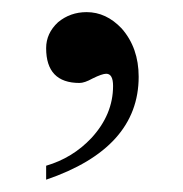

<svg xmlns="http://www.w3.org/2000/svg" viewBox="-20 -121 300 315"><path d="M55.7 173.8V150.9Q99.1 138.2 129.9 105.5Q165.5 66.9 165.5 20Q165.5 0 154.3 0Q147.5 0 131.8 7.8Q118.7 15.1 110.4 15.1Q55.7 15.1 55.7 -42Q55.7 -66.4 75.2 -84.5Q95.2 -101.1 122.1 -101.1Q154.3 -101.1 179.7 -74.2Q207.5 -42.5 207.5 4.9Q207.5 122.1 55.7 173.8Z"/></svg>

Font: Nuosu SIL
Style: Regular
Weight: 400
Designer: Peter Constable, Alex Kotlar, Peter Martin
Foundry: SIL International
Version: Version 2.300